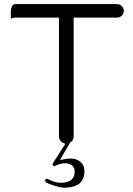

<svg xmlns="http://www.w3.org/2000/svg" viewBox="-20 -692 635 919"><path d="M540 -672.4H53.7Q45.9 -672.4 41.5 -668Q37.1 -663.6 34.4 -654.1Q31.7 -644.5 31.7 -629.9V-602.5Q42.5 -607.9 53.7 -607.9H262.2V-39.1Q262.2 -29.3 267.8 -20.8Q273.4 -12.2 281.7 -8.3L292.5 -3.4L234.4 87.4Q231.9 91.8 231.9 96.7Q231.9 98.6 232.9 99.4Q233.9 100.1 234.6 100.8Q235.4 101.6 236.3 102.1Q238.3 103 240.2 103L245.6 101.1Q271 89.4 293 89.4Q312.5 89.4 324.7 99.6L326.7 101.6Q337.4 112.3 337.4 128.9Q337.4 152.8 323.7 166.5Q307.1 183.1 272.5 183.1Q243.7 183.1 210 165.5Q206.1 163.6 204.6 163.6Q200.7 163.6 198.2 166.3Q195.8 168.9 195.8 173.8Q195.8 176.8 202.6 183.1Q258.3 205.1 285.2 206.5Q335 206.5 360.4 186L364.7 182.1Q384.3 162.1 384.3 126Q384.3 100.1 366.2 84Q347.7 66.9 318.4 66.9Q302.7 66.9 289.1 69.8L266.6 74.2L315.4 -9.3Q320.3 -12.2 323 -15.1Q325.7 -18.1 328.6 -22.5Q332.5 -29.8 332.5 -39.1V-607.9H540Q553.7 -607.9 563.2 -617.4Q572.8 -627 572.8 -639.6Q572.8 -652.8 563 -662.6Q553.2 -672.4 540 -672.4Z"/></svg>

Font: YuPearl-ExtraLight
Style: ExtraLight
Weight: 200
Designer: Max Yao
Foundry: Max-Everyday
Version: Version 1.011; ttfautohint (v1.8.3)